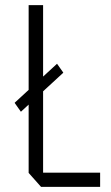

<svg xmlns="http://www.w3.org/2000/svg" viewBox="-20 -724 430 744"><path d="M61 -291 37 -325V-326L201 -477L225 -443V-442ZM139 0 91 -54V-55H368V0ZM91 -55V-704H147V-55Z"/></svg>

Font: Foldit Light
Style: Regular
Weight: 300
Version: Version 1.003